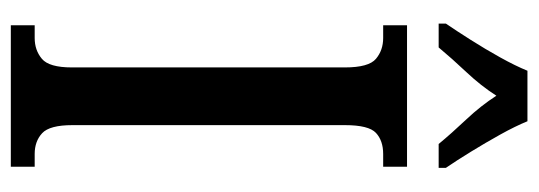

<svg xmlns="http://www.w3.org/2000/svg" viewBox="-332 -638 971 346"><g transform="rotate(90 153.0 -465.5)"><path d="M26 0V-43H49Q71 -43 86.5 -56Q102 -69 102 -110V-602Q102 -645 86.5 -658Q71 -671 49 -671H26V-714H281V-671H258Q234 -671 220 -658Q206 -645 206 -602V-111Q206 -70 220.5 -56.5Q235 -43 258 -43H281V0ZM23 -784Q36 -803 52.5 -829Q69 -855 84 -882Q99 -909 108 -931H199Q208 -909 223 -882Q238 -855 254 -829Q270 -803 283 -784V-771H240Q221 -794 196 -820.5Q171 -847 153 -875Q135 -847 110.5 -821Q86 -795 66 -771H23Z"/></g></svg>

Font: Noto Serif Myanmar ExtraCondensed Medium
Style: Regular
Weight: 500
Width: 2
Designer: Ben Mitchell and the Monotype Design Team
Foundry: Monotype Imaging Inc.
Version: Version 2.106; ttfautohint (v1.8.4.7-5d5b)